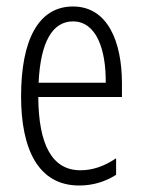

<svg xmlns="http://www.w3.org/2000/svg" viewBox="-20 -562 439 592"><path d="M205 -542C98 -542 45 -438 45 -265C45 -102 98 10 224 10C267 10 305 -2 338 -23V-74C301 -49 265 -37 228 -37C141 -37 99 -115 98 -263H356V-305C356 -432 313 -542 205 -542ZM205 -496C277 -496 307 -410 306 -307H99C105 -435 143 -496 205 -496Z"/></svg>

Font: Noto Sans Devanagari UI ExtraCondensed Light
Style: Regular
Weight: 300
Width: 2
Designer: Jelle Bosma - Monotype Design Team
Foundry: Monotype Imaging Inc.
Version: Version 2.004